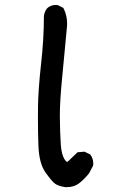

<svg xmlns="http://www.w3.org/2000/svg" viewBox="-20 -768 540 788"><path d="M135.7 -281.2Q135.7 -300.8 136 -330.6Q136.2 -360.4 139.4 -406.2Q142.6 -452.1 148.4 -504.4Q160.2 -607.9 160.2 -702.1V-702.6Q162.6 -721.2 174.3 -734.9Q188.5 -747.6 209 -747.6Q211.9 -747.6 216.8 -747.1L240.2 -735.4L241.2 -732.9Q255.4 -705.1 255.4 -671.4Q255.4 -660.2 253.9 -648.4Q246.1 -559.6 235.4 -452.6Q225.6 -355 225.6 -292.5Q225.6 -264.2 226.8 -229.7Q228 -195.3 229.5 -174.3Q232.4 -134.3 245.1 -113.8Q251 -104 255.4 -104Q257.3 -104 260.3 -106.9L298.3 -143.1L326.7 -145.5L350.1 -134.3L351.1 -132.8Q362.8 -117.2 362.8 -96.7Q362.8 -93.8 362.3 -88.4L345.2 -56.2Q324.7 -31.2 304.4 -15.6Q284.2 0 254.9 0Q249.5 0 247.1 0Q219.7 -4.4 206.5 -13.7Q193.8 -22.5 167.5 -59.1Q140.6 -96.2 137.7 -169.4Q135.7 -223.1 135.7 -281.2Z"/></svg>

Font: Bakudai
Style: Bold
Weight: 700
Version: Version 1.48